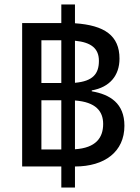

<svg xmlns="http://www.w3.org/2000/svg" viewBox="-20 -780 624 858"><path d="M536 -218C536 -318 472 -358 390 -372V-376C470 -390 514 -442 514 -518C514 -621 447 -667 315 -676V-760H254V-677H79V-36H254V58H315V-36C448 -36 536 -102 536 -218ZM165 -409V-600H254V-409ZM422 -508C422 -451 396 -417 315 -410V-598C388 -591 422 -563 422 -508ZM165 -112V-332H254V-112ZM441 -226C441 -164 408 -119 315 -113V-331C408 -324 441 -283 441 -226Z"/></svg>

Font: Noto Sans Thai
Style: Regular
Weight: 400
Designer: Monotype Design Team
Foundry: Monotype Imaging Inc.
Version: Version 1.901